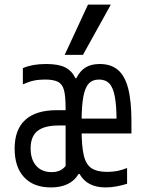

<svg xmlns="http://www.w3.org/2000/svg" viewBox="-20 -810 640 840"><path d="M203 10Q127 10 85.5 -34.5Q44 -79 44 -160Q44 -243 90.5 -285.5Q137 -328 229 -328H286V-261H237Q174 -261 144 -237Q114 -213 114 -161Q114 -112 138.5 -84.5Q163 -57 206 -57Q227 -57 242 -64Q257 -71 267 -84V-338Q267 -389 260 -415.5Q253 -442 233.5 -452Q214 -462 177 -462Q150 -462 128.5 -457.5Q107 -453 80 -441V-512Q101 -521 126 -525.5Q151 -530 182 -530Q235 -530 264.5 -515.5Q294 -501 310 -468H314Q330 -500 354.5 -515Q379 -530 416 -530Q465 -530 495.5 -504.5Q526 -479 540.5 -424Q555 -369 555 -280V-226H320V-291H503L490 -268V-277Q490 -346 482.5 -386.5Q475 -427 458.5 -444.5Q442 -462 413 -462Q385 -462 368.5 -444.5Q352 -427 344.5 -386.5Q337 -346 337 -277V-243Q337 -171 346.5 -130.5Q356 -90 380.5 -74Q405 -58 449 -58Q472 -58 493 -62Q514 -66 536 -75V-6Q514 1 489.5 5.5Q465 10 442 10Q402 10 373.5 -4.5Q345 -19 328 -49H324Q306 -19 275.5 -4.5Q245 10 203 10ZM343 -570H263L365 -790H465Z"/></svg>

Font: M PLUS Code Latin Expanded
Style: Regular
Weight: 400
Width: 7
Designer: Coji Morishita
Foundry: UNDERFOREST DESIGN
Version: Version 1.002; ttfautohint (v1.8.3)